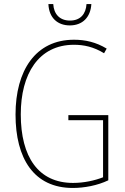

<svg xmlns="http://www.w3.org/2000/svg" viewBox="-20 -922 620 952"><path d="M433 -902H409C406 -853 379 -820 327 -820C276 -820 247 -852 244 -902H220C223 -832 267 -796 326 -796C389 -796 429 -836 433 -902ZM319 -351V-326H491V-43C450 -27 397 -15 342 -15C170 -15 83 -144 83 -355C83 -555 171 -700 347 -700C395 -700 444 -690 496 -658L509 -681C456 -713 403 -725 347 -725C156 -725 57 -572 57 -354C57 -136 148 10 341 10C397 10 463 -2 517 -28V-351Z"/></svg>

Font: Noto Sans Armenian Condensed Thin
Style: Regular
Weight: 100
Width: 3
Designer: Monotype Design Team
Foundry: Monotype Imaging Inc.
Version: Version 2.008